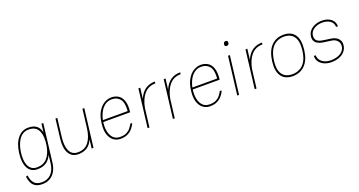

<svg xmlns="http://www.w3.org/2000/svg" viewBox="-46 -1421 4430 2367"><g transform="rotate(-20 2169.0 -237.5)"><path d="M92 -249Q86 -206 88.5 -164Q91 -122 105 -87.5Q119 -53 146.5 -32.5Q174 -12 218 -12Q302 -12 350.5 -66.5Q399 -121 417 -218L424 -279Q430 -377 395 -431.5Q360 -486 277 -486Q232 -486 199.5 -465.5Q167 -445 145 -410.5Q123 -376 110 -334Q97 -292 92 -249ZM414 0Q407 58 382 104.5Q357 151 313.5 178Q270 205 209 205Q153 205 119.5 184.5Q86 164 69.5 128.5Q53 93 48 49L72 42Q79 105 110.5 143Q142 181 212 181Q285 181 332 134Q379 87 390 0L403 -109Q375 -46 328 -17Q281 12 216 12Q130 12 91.5 -57.5Q53 -127 68 -249Q83 -371 138.5 -440.5Q194 -510 280 -510Q345 -510 385 -481Q425 -452 438 -389L451 -500H475Z M629 -251Q624 -208 626.5 -166Q629 -124 642.5 -89.5Q656 -55 683.5 -34.5Q711 -14 756 -14Q846 -14 895.5 -78Q945 -142 959 -255L989 -500H1013L952 0H928L942 -114Q913 -49 866 -19.5Q819 10 753 10Q667 10 628.5 -59Q590 -128 605 -249L635 -500H659Z M1482 -127 1505 -123Q1488 -86 1461.5 -55.5Q1435 -25 1397 -7.5Q1359 10 1306 10Q1255 10 1215.5 -19Q1176 -48 1157 -105.5Q1138 -163 1149 -250Q1159 -337 1192.5 -395Q1226 -453 1272.5 -481.5Q1319 -510 1370 -510Q1419 -510 1459 -486Q1499 -462 1518.5 -407Q1538 -352 1527 -258H1174Q1173 -254 1173 -250Q1165 -190 1176 -136Q1187 -82 1219.5 -48Q1252 -14 1309 -14Q1361 -14 1393.5 -30.5Q1426 -47 1446.5 -73Q1467 -99 1482 -127ZM1367 -486Q1315 -486 1276.5 -457.5Q1238 -429 1213.5 -382.5Q1189 -336 1178 -282H1503Q1512 -393 1473 -439.5Q1434 -486 1367 -486Z M1662 0 1723 -500H1747L1730 -360Q1763 -438 1817 -474Q1871 -510 1943 -510L1940 -486Q1849 -486 1793 -422Q1737 -358 1716 -245L1686 0Z M1994 0 2055 -500H2079L2062 -360Q2095 -438 2149 -474Q2203 -510 2275 -510L2272 -486Q2181 -486 2125 -422Q2069 -358 2048 -245L2018 0Z M2656 -127 2679 -123Q2662 -86 2635.5 -55.5Q2609 -25 2571 -7.5Q2533 10 2480 10Q2429 10 2389.5 -19Q2350 -48 2331 -105.5Q2312 -163 2323 -250Q2333 -337 2366.5 -395Q2400 -453 2446.5 -481.5Q2493 -510 2544 -510Q2593 -510 2633 -486Q2673 -462 2692.5 -407Q2712 -352 2701 -258H2348Q2347 -254 2347 -250Q2339 -190 2350 -136Q2361 -82 2393.5 -48Q2426 -14 2483 -14Q2535 -14 2567.5 -30.5Q2600 -47 2620.5 -73Q2641 -99 2656 -127ZM2541 -486Q2489 -486 2450.5 -457.5Q2412 -429 2387.5 -382.5Q2363 -336 2352 -282H2677Q2686 -393 2647 -439.5Q2608 -486 2541 -486Z M2901 -649Q2904 -680 2933 -680Q2961 -680 2958 -649Q2954 -619 2926 -619Q2897 -619 2901 -649ZM2899 -500H2923L2862 0H2838Z M3067 0 3128 -500H3152L3135 -360Q3168 -438 3222 -474Q3276 -510 3348 -510L3345 -486Q3254 -486 3198 -422Q3142 -358 3121 -245L3091 0Z M3386 -245Q3402 -377 3465.5 -443.5Q3529 -510 3629 -510Q3728 -510 3775 -443.5Q3822 -377 3806 -245Q3791 -121 3728 -55.5Q3665 10 3565 10Q3465 10 3418 -55.5Q3371 -121 3386 -245ZM3568 -14Q3621 -14 3666 -37Q3711 -60 3741.5 -111Q3772 -162 3782 -245Q3793 -333 3775 -386Q3757 -439 3718 -462.5Q3679 -486 3626 -486Q3572 -486 3527 -462.5Q3482 -439 3451.5 -386Q3421 -333 3410 -245Q3400 -162 3418 -111Q3436 -60 3475 -37Q3514 -14 3568 -14Z M4073 11Q4021 11 3979.5 -7Q3938 -25 3914 -58Q3890 -91 3892 -136H3916Q3917 -96 3939.5 -68.5Q3962 -41 3997.5 -27Q4033 -13 4076 -13Q4120 -13 4159.5 -26Q4199 -39 4225.5 -65.5Q4252 -92 4257 -132Q4262 -174 4235 -203.5Q4208 -233 4160 -239Q4135 -243 4110.5 -246Q4086 -249 4061 -253Q4005 -260 3969.5 -288.5Q3934 -317 3941 -374Q3946 -417 3973.5 -447.5Q4001 -478 4042.5 -494.5Q4084 -511 4132 -511Q4205 -511 4250.5 -475.5Q4296 -440 4297 -378H4273Q4269 -435 4228 -461Q4187 -487 4129 -487Q4067 -487 4020.5 -457.5Q3974 -428 3967 -378Q3962 -332 3987 -308.5Q4012 -285 4068 -278Q4092 -274 4116.5 -271Q4141 -268 4165 -264Q4198 -260 4226.5 -244.5Q4255 -229 4270.5 -201.5Q4286 -174 4282 -135Q4275 -85 4244.5 -52.5Q4214 -20 4168.5 -4.5Q4123 11 4073 11Z"/></g></svg>

Font: Haskoy Thin
Style: Italic
Weight: 100
Designer: Ertekin Erdin
Foundry: Ertekin Erdin
Version: Version 2.000; ttfautohint (v1.8.4.7-5d5b)